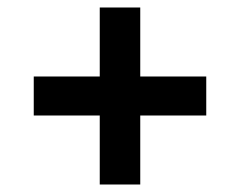

<svg xmlns="http://www.w3.org/2000/svg" viewBox="-20 -586 640 512"><path d="M246 -94V-278H70V-382H246V-566H354V-382H530V-278H354V-94Z"/></svg>

Font: Source Code Pro
Style: Bold
Weight: 700
Monospace: yes
Designer: Paul D. Hunt, Teo Tuominen
Foundry: Adobe Systems Incorporated
Version: Version 2.030;PS 1.000;hotconv 16.6.51;makeotf.lib2.5.65220